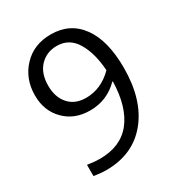

<svg xmlns="http://www.w3.org/2000/svg" viewBox="-165 -679 850 913"><g transform="rotate(-30 259.5 -222.5)"><path d="M86.4 55.6Q125.9 61.7 154.3 61.7Q269.1 61.7 328.4 -13Q387.7 -87.7 391.4 -225.9L388.9 -227.2Q323.5 -160.5 229.6 -160.5Q144.4 -160.5 90.7 -214.8Q37 -269.1 37 -353.1Q37 -444.4 95.1 -506.2Q153.1 -567.9 246.9 -567.9Q351.9 -567.9 410.5 -487Q469.1 -406.2 469.1 -256.8Q469.1 -81.5 385.2 21Q301.2 123.5 154.3 123.5Q124.7 123.5 86.4 117.3ZM391.4 -287.7Q385.2 -384 348.8 -445.1Q312.3 -506.2 244.4 -506.2Q187.7 -506.2 151.2 -467.9Q114.8 -429.6 114.8 -361.7Q114.8 -298.8 148.8 -260.5Q182.7 -222.2 243.2 -222.2Q325.9 -222.2 391.4 -287.7Z"/></g></svg>

Font: Slabo 27px
Style: Regular
Weight: 400
Version: Version 1.02 Build 003a